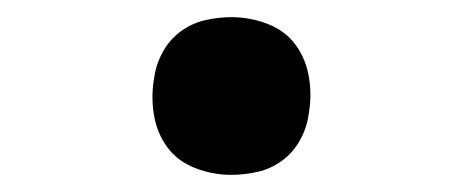

<svg xmlns="http://www.w3.org/2000/svg" viewBox="-20 -452 540 224"><path d="M250 -248Q228 -248 207.5 -256Q187 -264 175 -280.5Q163 -297 159.5 -318.5Q156 -340 160 -362Q162 -377 170 -391.5Q178 -406 191 -415.5Q204 -425 219.5 -428.5Q235 -432 250 -432Q272 -432 292.5 -424Q313 -416 325 -399.5Q337 -383 340.5 -361.5Q344 -340 340 -318Q338 -303 330 -288.5Q322 -274 309 -264.5Q296 -255 280.5 -251.5Q265 -248 250 -248Z"/></svg>

Font: Iosevka Curly Slab Semibold
Style: Italic
Weight: 600
Italic angle: -9°
Monospace: yes
Designer: Belleve Invis
Foundry: Belleve Invis
Version: Version 22.1.2; ttfautohint (v1.8.4)